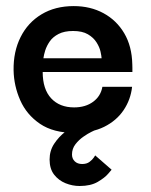

<svg xmlns="http://www.w3.org/2000/svg" viewBox="-20 -433 502 640"><path d="M245.3 187Q221.3 187 198.3 177.7Q175.3 168.3 160.3 149Q145.3 129.7 145.3 98.7Q145.3 69.3 160.7 46Q176 22.7 198.3 5.7Q220.7 -11.3 243.2 -22.7Q265.7 -34 281 -39.3Q296.3 -44.7 296.3 -44.7V1Q296.3 1 284.8 6.5Q273.3 12 258.2 22.5Q243 33 231.5 47.8Q220 62.7 220 82Q220 96 229.2 104.8Q238.3 113.7 254 113.7Q269 113.7 278.5 106.5Q288 99.3 292.7 92.2Q297.3 85 297.3 85L352 132.7Q352 132.7 340.5 146.2Q329 159.7 305.7 173.3Q282.3 187 245.3 187ZM229 10Q158 10 113.3 -20.3Q68.7 -50.7 47.5 -98.7Q26.3 -146.7 25.3 -198.7Q24.3 -261 48.7 -309.5Q73 -358 118.5 -385.3Q164 -412.7 225.7 -412.7Q281.3 -412.7 325 -389Q368.7 -365.3 394.2 -322Q419.7 -278.7 421 -218.7Q421.3 -216.7 421.3 -207.5Q421.3 -198.3 421.3 -193H122.3Q122.3 -135.7 150.5 -105.3Q178.7 -75 227 -75Q265 -75 290.5 -93.8Q316 -112.7 321.3 -143.7H420.3Q415.7 -101 392 -65.8Q368.3 -30.7 327.3 -10.3Q286.3 10 229 10ZM124.7 -238.7H318.7Q318.3 -246.3 315 -261.2Q311.7 -276 301.7 -291.8Q291.7 -307.7 273 -318.7Q254.3 -329.7 223.7 -329.7Q194.3 -329.7 175.3 -319.8Q156.3 -310 146 -295.2Q135.7 -280.3 130.8 -265Q126 -249.7 124.7 -238.7Z"/></svg>

Font: Darker Grotesque Light
Style: Regular
Weight: 300
Designer: Gabriel Lam
Foundry: TypeRant
Version: Version 1.000;gftools[0.9.28]